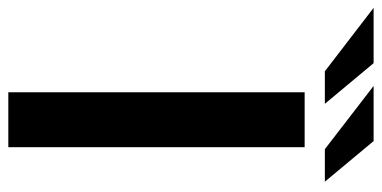

<svg xmlns="http://www.w3.org/2000/svg" viewBox="-372 -686 940 473"><g transform="rotate(90 98.5 -450.0)"><path d="M89.8 0V-730H225.1V0ZM74.2 -899.9H210L310.1 -779.8H230ZM-118.2 -899.9H18.1L118.2 -779.8H38.1Z"/></g></svg>

Font: Miedinger*
Style: Bold
Weight: 700
Version: Version 001.000